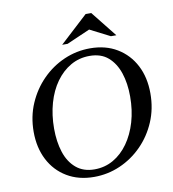

<svg xmlns="http://www.w3.org/2000/svg" viewBox="-94 -949 936 1040"><g transform="rotate(-10 374.5 -428.5)"><path d="M438 -680Q523 -680 586 -642Q649 -604 683.5 -537.5Q718 -471 718 -383Q718 -299 687.5 -227.5Q657 -156 604 -102.5Q551 -49 483 -19.5Q415 10 340 10Q255 10 191.5 -28Q128 -66 93.5 -133Q59 -200 59 -287Q59 -371 90 -442.5Q121 -514 174 -567.5Q227 -621 295 -650.5Q363 -680 438 -680ZM349 -30Q406 -30 453 -57Q500 -84 534.5 -132.5Q569 -181 588 -245.5Q607 -310 607 -386Q607 -458 588 -515Q569 -572 530 -606Q491 -640 428 -640Q371 -640 324 -613Q277 -586 242.5 -538Q208 -490 189.5 -425Q171 -360 171 -285Q171 -213 189.5 -155.5Q208 -98 248 -64Q288 -30 349 -30ZM561 -725 451 -781 323 -725H293L447 -867H478L591 -725Z"/></g></svg>

Font: Brygada 1918 Medium
Style: Italic
Weight: 500
Italic angle: -8°
Designer: Mateusz Machalski | Borys Kosmynka | Przemek Hoffer
Foundry: NIEPODLEGLA 2018
Version: Version 3.006